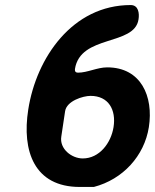

<svg xmlns="http://www.w3.org/2000/svg" viewBox="-20 -734 614 761"><path d="M92 -300C66 -135 116 7 296 7H352C467 -23 552 -116 570 -230C589 -352 539 -467 405 -467C365 -467 327 -446 289 -446C280 -446 276 -451 277 -460C298 -598 513 -551 529 -657C533 -681 529 -714 498 -714C267 -714 124 -505 92 -300ZM339 -354C410 -354 441 -299 430 -230C420 -167 374 -106 308 -106C264 -106 215 -144 223 -193L238 -293C244 -334 309 -354 339 -354Z"/></svg>

Font: Asimov Print
Style: CIt
Weight: 500
Designer: Google
Version: Version 2.000980: 2014